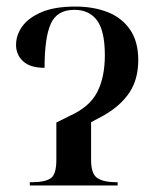

<svg xmlns="http://www.w3.org/2000/svg" viewBox="-20 -566 481 586"><path d="M71 0V-10H81Q115 -10 133.5 -21Q152 -32 152 -78V-192L192 -212Q253 -239 276.5 -284.5Q300 -330 300 -397Q300 -472 276 -504Q252 -536 207 -536Q154 -536 135 -493.5Q116 -451 116 -359Q72 -359 50.5 -379Q29 -399 29 -429Q29 -459 48 -485.5Q67 -512 107 -529Q147 -546 210 -546Q265 -546 308.5 -529Q352 -512 377 -475.5Q402 -439 402 -383Q402 -324 375 -283.5Q348 -243 297 -214L258 -193V-78Q258 -34 278 -22Q298 -10 331 -10H339V0Z"/></svg>

Font: Noto Serif Display SemiCondensed Medium
Style: Regular
Weight: 500
Width: 4
Designer: Monotype Design Team
Foundry: Monotype Imaging Inc.
Version: Version 2.009